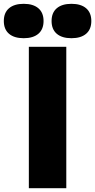

<svg xmlns="http://www.w3.org/2000/svg" viewBox="-107 -985 498 1005"><path d="M44 0V-740H240V0ZM267 -785Q217.5 -785 190.2 -808.2Q163 -831.5 163 -875Q163 -918.5 190.2 -941.8Q217.5 -965 267 -965Q316.5 -965 343.8 -941.8Q371 -918.5 371 -875Q371 -831.5 343.8 -808.2Q316.5 -785 267 -785ZM17 -785Q-32.5 -785 -59.8 -808.2Q-87 -831.5 -87 -875Q-87 -918.5 -59.8 -941.8Q-32.5 -965 17 -965Q66.5 -965 93.8 -941.8Q121 -918.5 121 -875Q121 -831.5 93.8 -808.2Q66.5 -785 17 -785Z"/></svg>

Font: Encode Sans Condensed Black
Style: Regular
Weight: 900
Width: 3
Designer: Multiple Designers
Foundry: Impallari Type
Version: Version 3.000; ttfautohint (v1.8.3) -l 8 -r 50 -G 200 -x 14 